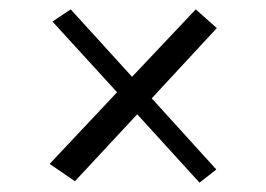

<svg xmlns="http://www.w3.org/2000/svg" viewBox="-20 -582 568 410"><path d="M443 -522 304 -372 442 -220 406 -192 273 -338 140 -195 86 -232 230 -385 92 -536 131 -562 262 -418 398 -562Z"/></svg>

Font: Halant
Style: Regular
Weight: 400
Designer: Hitesh Malaviya (Devanagari), Satya Rajpurohit (Latin)
Foundry: Indian Type Foundry
Version: Version 1.101;PS 1.0;hotconv 1.0.78;makeotf.lib2.5.61930; tt